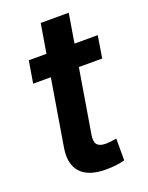

<svg xmlns="http://www.w3.org/2000/svg" viewBox="-131 -740 627 814"><g transform="rotate(-20 183.0 -332.5)"><path d="M365.7 -541 349.6 -441.4H38.1L54.7 -541ZM156.2 -672.4H282.7L196.3 -152.8Q191.4 -123 202.1 -109.9Q212.9 -96.7 241.7 -96.7Q250.5 -96.7 265.4 -98.4Q280.3 -100.1 289.6 -102.1V-3.9Q270 1.5 248 3.9Q226.1 6.3 205.1 6.3Q126 6.3 91.3 -31.7Q56.6 -69.8 67.9 -140.6Z"/></g></svg>

Font: Inter 17pt SemiBold
Style: Italic
Weight: 600
Italic angle: -9.3988°
Version: Version 4.001;git-66647c0bb